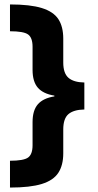

<svg xmlns="http://www.w3.org/2000/svg" viewBox="-20 -695 440 865"><path d="M25 150V29.2Q86.7 29.2 106.7 14.6Q126.7 0 126.7 -40.8V-145Q126.7 -197.5 150.4 -225Q174.2 -252.5 225 -260.8V-264.2Q174.2 -272.5 150.4 -300Q126.7 -327.5 126.7 -380V-484.2Q126.7 -525 106.7 -539.6Q86.7 -554.2 25 -554.2V-675Q115.8 -675 168.3 -658.8Q220.8 -642.5 242.9 -608.8Q265 -575 265 -520.8V-413.3Q265 -365 288.3 -344.6Q311.7 -324.2 360 -323.3V-201.7Q311.7 -200.8 288.3 -180.8Q265 -160.8 265 -111.7V-4.2Q265 49.2 242.9 83.3Q220.8 117.5 168.3 133.8Q115.8 150 25 150Z"/></svg>

Font: Funnel Sans ExtraBold
Style: Regular
Weight: 800
Version: Version 1.000; Beta; Release 5; Build 24; ttfautohint (v1.8.